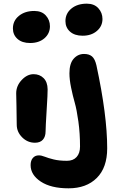

<svg xmlns="http://www.w3.org/2000/svg" viewBox="-20 -773 676 1053"><path d="M433.1 -577.1Q389.2 -577.1 364 -599.6Q338.9 -622.1 338.9 -657.2Q338.9 -699.2 371.6 -726.1Q404.3 -752.9 456.1 -752.9Q496.6 -752.9 519.3 -728Q542 -703.1 542 -668.9Q542 -629.4 511.5 -603.3Q481 -577.1 433.1 -577.1ZM145 -537.1Q101.1 -537.1 75.9 -559.6Q50.8 -582 50.8 -617.2Q50.8 -659.2 83.7 -686Q116.7 -712.9 168 -712.9Q209 -712.9 231.4 -688Q253.9 -663.1 253.9 -628.9Q253.9 -589.4 223.9 -563.2Q193.8 -537.1 145 -537.1ZM356 259.8Q259.3 259.8 203.6 222.9Q147.9 186 147.9 132.8Q147.9 107.4 160.2 93.3Q172.4 79.1 192.9 79.1Q207 79.1 225.3 86.4Q243.7 93.8 273.9 101.3Q304.2 108.9 347.2 108.9Q381.3 108.9 400.1 88.1Q418.9 67.4 418.9 30.8Q418.9 -41.5 409.9 -106.4Q400.9 -171.4 389.9 -210Q378.9 -248.5 369.9 -292.5Q360.8 -336.4 360.8 -371.1Q360.8 -424.8 384 -450.9Q407.2 -477.1 440.9 -477.1Q468.8 -477.1 484.6 -463.6Q500.5 -450.2 508.8 -415Q567.9 -140.6 567.9 40Q567.9 146.5 510.7 203.1Q453.6 259.8 356 259.8ZM171.9 9.8Q130.9 9.8 101.3 -20Q71.8 -49.8 71.8 -88.9Q71.8 -142.6 70.3 -192.9Q68.8 -243.2 68.8 -261.2Q68.8 -302.2 98.9 -334.2Q128.9 -366.2 164.1 -366.2Q197.3 -366.2 219 -344.7Q240.7 -323.2 241.2 -283.2Q241.7 -261.7 235.8 -168Q230 -74.2 230 -53.2Q230 -23.4 215.1 -6.8Q200.2 9.8 171.9 9.8Z"/></svg>

Font: Shantell Sans Irregular
Style: Bold
Weight: 700
Designer: Stephen Nixon, Anya Danilova, Shantell Martin
Foundry: Arrow Type
Version: Version 1.006;[9816181b4]